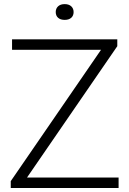

<svg xmlns="http://www.w3.org/2000/svg" viewBox="-20 -936 644 956"><path d="M33.5 0V-34L483 -688H40V-740H564V-706L114.5 -52H570.5V0ZM302 -837Q281 -837 269.2 -847.5Q257.5 -858 257.5 -876Q257.5 -893.5 269.2 -904.5Q281 -915.5 302 -915.5Q323 -915.5 334.8 -904.5Q346.5 -893.5 346.5 -876Q346.5 -858 334.8 -847.5Q323 -837 302 -837Z"/></svg>

Font: Encode Sans Semi Expanded Light
Style: Regular
Weight: 300
Width: 6
Designer: Multiple Designers
Foundry: Impallari Type
Version: Version 3.000; ttfautohint (v1.8.3) -l 8 -r 50 -G 200 -x 14 